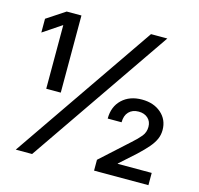

<svg xmlns="http://www.w3.org/2000/svg" viewBox="-105 -841 987 953"><g transform="rotate(15 388.0 -364.0)"><path d="M198.7 -727.5V-331.1H124V-657.7H123L28.3 -594.2V-665L123 -727.5ZM56.2 0 556.2 -727.5H640.1L140.1 0ZM458.5 0V-55.7L601.1 -185.1Q629.4 -210 646.2 -230.7Q663.1 -251.5 663.1 -279.3Q663.1 -307.1 644.8 -323.7Q626.5 -340.3 597.2 -340.3Q565.4 -340.3 546.9 -321Q528.3 -301.8 528.3 -267.1H457Q457 -328.6 495.8 -365.5Q534.7 -402.3 597.7 -402.3Q658.2 -402.3 696.5 -368.9Q734.9 -335.4 734.9 -282.2Q734.9 -257.3 725.3 -235.6Q715.8 -213.9 695.8 -190.4Q675.8 -167 644 -137.2L563 -64.5V-63H737.8V0Z"/></g></svg>

Font: Inter 28pt
Style: Regular
Weight: 400
Designer: Rasmus Andersson
Foundry: rsms
Version: Version 4.001;git-66647c0bb